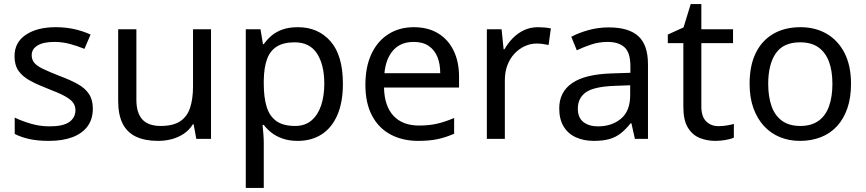

<svg xmlns="http://www.w3.org/2000/svg" viewBox="-20 -679 4236 939"><path d="M434 -148Q434 -96 408 -61Q382 -26 334 -8Q286 10 220 10Q164 10 123.5 1Q83 -8 52 -24V-104Q84 -88 129.5 -74.5Q175 -61 222 -61Q289 -61 319 -82.5Q349 -104 349 -140Q349 -160 338 -176Q327 -192 298.5 -208Q270 -224 217 -244Q165 -264 128 -284Q91 -304 71 -332Q51 -360 51 -404Q51 -472 106.5 -509Q162 -546 252 -546Q301 -546 343.5 -536.5Q386 -527 423 -510L393 -440Q359 -454 322 -464Q285 -474 246 -474Q192 -474 163.5 -456.5Q135 -439 135 -409Q135 -387 148 -371.5Q161 -356 191.5 -341.5Q222 -327 273 -307Q324 -288 360 -268Q396 -248 415 -219.5Q434 -191 434 -148Z M1012 -536V0H940L927 -71H923Q906 -43 879 -25Q852 -7 820 1.5Q788 10 753 10Q689 10 645.5 -10.5Q602 -31 580 -74Q558 -117 558 -185V-536H647V-191Q647 -127 676 -95Q705 -63 766 -63Q826 -63 860.5 -85.5Q895 -108 909.5 -151.5Q924 -195 924 -257V-536Z M1437 -546Q1536 -546 1596.5 -477Q1657 -408 1657 -269Q1657 -178 1629.5 -115.5Q1602 -53 1552.5 -21.5Q1503 10 1436 10Q1395 10 1363 -1Q1331 -12 1308.5 -29.5Q1286 -47 1270 -68H1264Q1266 -51 1268 -25Q1270 1 1270 20V240H1182V-536H1254L1266 -463H1270Q1286 -486 1308.5 -505Q1331 -524 1362.5 -535Q1394 -546 1437 -546ZM1421 -472Q1367 -472 1334 -451.5Q1301 -431 1286 -390Q1271 -349 1270 -286V-269Q1270 -203 1284 -157Q1298 -111 1331.5 -87Q1365 -63 1423 -63Q1472 -63 1503.5 -90Q1535 -117 1550.5 -163.5Q1566 -210 1566 -270Q1566 -362 1530.5 -417Q1495 -472 1421 -472Z M2004 -546Q2073 -546 2122.5 -516Q2172 -486 2198.5 -431.5Q2225 -377 2225 -304V-251H1858Q1860 -160 1904.5 -112.5Q1949 -65 2029 -65Q2080 -65 2119.5 -74.5Q2159 -84 2201 -102V-25Q2160 -7 2120 1.5Q2080 10 2025 10Q1949 10 1890.5 -21Q1832 -52 1799.5 -113.5Q1767 -175 1767 -264Q1767 -352 1796.5 -415Q1826 -478 1879.5 -512Q1933 -546 2004 -546ZM2003 -474Q1940 -474 1903.5 -433.5Q1867 -393 1860 -321H2133Q2133 -367 2119 -401Q2105 -435 2076.5 -454.5Q2048 -474 2003 -474Z M2611 -546Q2626 -546 2643.5 -544.5Q2661 -543 2674 -540L2663 -459Q2650 -462 2634.5 -464Q2619 -466 2605 -466Q2574 -466 2546 -453Q2518 -440 2496 -416.5Q2474 -393 2461.5 -360Q2449 -327 2449 -286V0H2361V-536H2433L2443 -438H2447Q2464 -468 2488 -492.5Q2512 -517 2543 -531.5Q2574 -546 2611 -546Z M2957 -545Q3055 -545 3102 -502Q3149 -459 3149 -365V0H3085L3068 -76H3064Q3041 -47 3016.5 -27.5Q2992 -8 2960.5 1Q2929 10 2884 10Q2836 10 2797.5 -7Q2759 -24 2737 -59.5Q2715 -95 2715 -149Q2715 -229 2778 -272.5Q2841 -316 2972 -320L3063 -323V-355Q3063 -422 3034 -448Q3005 -474 2952 -474Q2910 -474 2872 -461.5Q2834 -449 2801 -433L2774 -499Q2809 -518 2857 -531.5Q2905 -545 2957 -545ZM2983 -259Q2883 -255 2844.5 -227Q2806 -199 2806 -148Q2806 -103 2833.5 -82Q2861 -61 2904 -61Q2972 -61 3017 -98.5Q3062 -136 3062 -214V-262Z M3494 -62Q3514 -62 3535 -65.5Q3556 -69 3569 -73V-6Q3555 1 3529 5.5Q3503 10 3479 10Q3437 10 3401.5 -4.5Q3366 -19 3344 -55Q3322 -91 3322 -156V-468H3246V-510L3323 -545L3358 -659H3410V-536H3565V-468H3410V-158Q3410 -109 3433.5 -85.5Q3457 -62 3494 -62Z M4142 -269Q4142 -202 4124.5 -150.5Q4107 -99 4074.5 -63Q4042 -27 3995.5 -8.5Q3949 10 3892 10Q3839 10 3794 -8.5Q3749 -27 3716 -63Q3683 -99 3664.5 -150.5Q3646 -202 3646 -269Q3646 -358 3676 -419.5Q3706 -481 3762 -513.5Q3818 -546 3895 -546Q3968 -546 4023.5 -513.5Q4079 -481 4110.5 -419.5Q4142 -358 4142 -269ZM3737 -269Q3737 -206 3753.5 -159.5Q3770 -113 3805 -88Q3840 -63 3894 -63Q3948 -63 3983 -88Q4018 -113 4034.5 -159.5Q4051 -206 4051 -269Q4051 -333 4034 -378Q4017 -423 3982.5 -447.5Q3948 -472 3893 -472Q3811 -472 3774 -418Q3737 -364 3737 -269Z"/></svg>

Font: lkorean85
Style: Book
Weight: 400
Designer: Jelle Bosma - Monotype Design Team
Foundry: Monotype Imaging Inc.
Version: Version 2.003